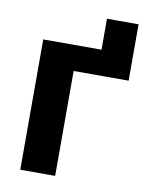

<svg xmlns="http://www.w3.org/2000/svg" viewBox="-75 -693 575 748"><g transform="rotate(10 212.0 -319.0)"><path d="M412.5 -638V-415H195V0H57V-515.5H287.5V-638Z"/></g></svg>

Font: Lato 2
Style: Regular
Weight: 800
Designer: Lukasz Dziedzic with Adam Twardoch and Botio Nikoltchev
Foundry: tyPoland Lukasz Dziedzic
Version: Version 2.015; 2015-08-06; http://www.latofonts.com/